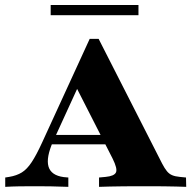

<svg xmlns="http://www.w3.org/2000/svg" viewBox="-34 -726 743 746"><path d="M172.6 -177.4Q144.4 -113.7 154.4 -79Q164.5 -44.4 213.7 -37.9L231.5 -36.3V0Q193.5 -1.6 161.7 -2Q129.8 -2.4 98.4 -2.4Q68.5 -2.4 41.1 -2Q13.7 -1.6 -13.7 0V-36.3L1.6 -38.7Q30.6 -43.5 50.8 -56Q71 -68.5 89.1 -96Q107.3 -123.4 129.8 -172.6L314.5 -575H349.2L596 -90.3Q605.6 -71.8 614.5 -60.9Q623.4 -50 635.1 -45.2Q646.8 -40.3 664.5 -38.7L688.7 -36.3L689.5 0Q673.4 -0.8 651.6 -1.2Q629.8 -1.6 606.5 -2Q583.1 -2.4 562.1 -2.4H550.8H542.7Q519.4 -2.4 493.5 -2.4Q467.7 -2.4 441.5 -2Q415.3 -1.6 391.9 -1.2Q368.5 -0.8 350.8 0V-36.3L376.6 -38.7Q409.7 -41.9 416.5 -56Q423.4 -70.2 403.2 -110.5L252.4 -406.5L279 -409.7ZM146.8 -165.3 163.7 -201.6H404.8L423.4 -165.3ZM162.9 -666.9V-706.5H504V-666.9Z"/></svg>

Font: Playfair 9pt Black
Style: Regular
Weight: 900
Designer: Claus Eggers Sørensen
Foundry: Claus Eggers Sørensen
Version: Version 2.203